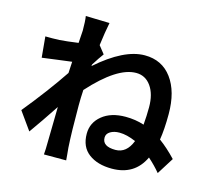

<svg xmlns="http://www.w3.org/2000/svg" viewBox="-118 -946 1235 1131"><g transform="rotate(15 500.0 -381.0)"><path d="M641.6 -89.8Q709 -89.8 740.2 -169.9Q684.6 -194.3 639.6 -194.3Q606.4 -194.3 584 -180.7Q561.5 -167 561.5 -143.6Q561.5 -89.8 641.6 -89.8ZM378.9 -540 377.9 -530.3Q540 -672.9 666 -672.9Q771.5 -672.9 831.1 -592.3Q890.6 -511.7 890.6 -375Q890.6 -281.2 879.9 -216.8Q930.7 -179.7 982.4 -125L918 -22.5Q886.7 -60.5 844.7 -97.7Q788.1 22.5 649.4 22.5Q561.5 22.5 507.8 -18.1Q454.1 -58.6 454.1 -138.7Q454.1 -206.1 507.8 -250Q561.5 -293.9 650.4 -293.9Q710.9 -293.9 763.7 -276.4Q768.6 -332 768.6 -383.8Q768.6 -463.9 734.4 -511.7Q700.2 -559.6 643.6 -559.6Q528.3 -559.6 368.2 -381.8Q365.2 -332 365.2 -288.1Q365.2 -124 371.1 -31.2Q372.1 -20.5 375 10.3Q377.9 41 377.9 44.9H242.2Q245.1 12.7 245.1 -28.3Q246.1 -68.4 247.1 -136.7Q248 -205.1 249 -246.1Q180.7 -142.6 124 -63.5L45.9 -172.9Q170.9 -326.2 257.8 -456.1L261.7 -525.4Q238.3 -522.5 174.3 -514.2Q110.4 -505.9 82 -502L70.3 -628.9Q112.3 -627.9 156.2 -629.9Q199.2 -632.8 269.5 -642.6Q270.5 -658.2 271.5 -675.3Q272.5 -692.4 273.4 -703.1Q274.4 -713.9 274.4 -718.8Q274.4 -776.4 269.5 -806.6L415 -802.7Q403.3 -745.1 392.6 -662.1L429.7 -615.2Q410.2 -589.8 378.9 -540Z"/></g></svg>

Font: Nasu
Style: Bold
Weight: 700
Designer: Ryoko NISHIZUKA (kana &amp; ideographs); Paul D. Hunt (Latin, Greek &amp; Cyrillic); Wenlong ZHANG (bopomofo); Sandoll C
Version: Version 2014.1215